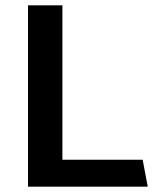

<svg xmlns="http://www.w3.org/2000/svg" viewBox="-20 -700 584 720"><path d="M515 -101H214V-680H85V0H534Z"/></svg>

Font: Catamaran Thin
Style: Bold
Weight: 700
Version: Version 2.000